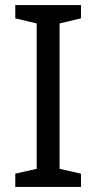

<svg xmlns="http://www.w3.org/2000/svg" viewBox="-20 -734 379 754"><path d="M298 0H40V-52L124 -71V-642L40 -662V-714H298V-662L214 -642V-71L298 -52Z"/></svg>

Font: Noto Sans Sogdian
Style: Regular
Weight: 400
Designer: Monotype Design Team
Foundry: Monotype Imaging Inc.
Version: Version 2.002; ttfautohint (v1.8.4.7-5d5b)